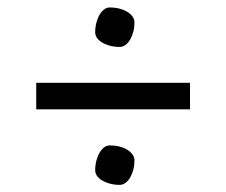

<svg xmlns="http://www.w3.org/2000/svg" viewBox="-20 -550 613 520"><path d="M78.1 -325.7H494.6V-253.9H78.1ZM237.8 -88.9Q237.8 -102.5 241 -114.7Q244.1 -127 249.5 -136.2Q254.9 -145.5 262 -150.9Q269 -156.2 277.3 -156.2Q291.5 -156.2 303.7 -153.1Q315.9 -149.9 325 -144.3Q334 -138.7 339.1 -131.3Q344.2 -124 344.2 -115.7Q344.2 -102.5 341.1 -90.6Q337.9 -78.6 332.5 -69.3Q327.1 -60.1 319.8 -54.7Q312.5 -49.3 304.2 -49.3Q290 -49.3 278.1 -52.5Q266.1 -55.7 257.1 -61Q248 -66.4 242.9 -73.5Q237.8 -80.6 237.8 -88.9ZM237.8 -462.4Q237.8 -476.1 241 -488.3Q244.1 -500.5 249.5 -509.8Q254.9 -519 262 -524.4Q269 -529.8 277.3 -529.8Q291.5 -529.8 303.7 -526.6Q315.9 -523.4 325 -517.8Q334 -512.2 339.1 -504.9Q344.2 -497.6 344.2 -489.3Q344.2 -476.1 341.1 -464.1Q337.9 -452.1 332.5 -442.9Q327.1 -433.6 319.8 -428.2Q312.5 -422.9 304.2 -422.9Q290 -422.9 278.1 -426Q266.1 -429.2 257.1 -434.6Q248 -439.9 242.9 -447Q237.8 -454.1 237.8 -462.4Z"/></svg>

Font: Noticia Text
Style: Regular
Weight: 400
Designer: JM Sole
Foundry: JM Sole
Version: Version 1.003